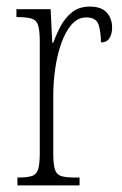

<svg xmlns="http://www.w3.org/2000/svg" viewBox="-20 -564 372 584"><path d="M33 0V-24H35Q62 -24 76.5 -28.5Q91 -33 96 -49Q101 -65 101 -100V-437Q101 -471 96 -487Q91 -503 76 -507.5Q61 -512 33 -512H30V-536H134L139 -434H142Q151 -459 164.5 -484.5Q178 -510 199.5 -527Q221 -544 253 -544Q288 -544 304.5 -526Q321 -508 321 -480Q321 -461 313 -448Q305 -435 287 -435Q287 -466 280 -488.5Q273 -511 242 -511Q217 -511 198 -489.5Q179 -468 166.5 -432.5Q154 -397 148 -355.5Q142 -314 142 -274V-99Q142 -64 147 -48.5Q152 -33 166 -28.5Q180 -24 209 -24H222V0Z"/></svg>

Font: Noto Serif Ethiopic ExtraCondensed ExtraLight
Style: Regular
Weight: 200
Width: 2
Designer: Monotype Design Team
Foundry: Monotype Imaging Inc.
Version: Version 2.102; ttfautohint (v1.8.4.7-5d5b)